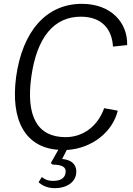

<svg xmlns="http://www.w3.org/2000/svg" viewBox="-20 -772 693 1001"><path d="M377 134C382 99 366 62 304 57L328 10C460 2 567 -84 594 -195L523 -208C490 -114 413 -57 322 -57C175 -57 115 -165 143 -370C172 -580 263 -685 401 -685C512 -685 564 -619 569 -529L643 -537C646 -655 558 -752 407 -752C221 -752 97 -609 64 -371C34 -144 112 -3 284 9L245 78L254 86C305 87 326 99 322 128C319 155 297 171 258 171C229 171 213 163 198 151L181 178C203 198 231 209 267 209C322 209 370 183 377 134Z"/></svg>

Font: Cheyenne Sans Light
Style: Italic
Weight: 300
Italic angle: -8.13011°
Designer: The Public Sans project authors (U.S. Web Design System), Libre Franklin designed by Pablo Impallari and Rodrigo Fuenzal
Foundry: The Cheyenne Sans Project Authors
Version: Version 2.007